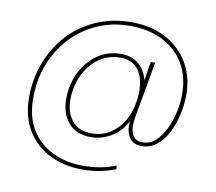

<svg xmlns="http://www.w3.org/2000/svg" viewBox="-85 -721 1124 1001"><g transform="rotate(10 476.5 -220.5)"><path d="M412 180Q313 180 236.5 141Q160 102 117 29.5Q74 -43 74 -142Q74 -241 107 -327.5Q140 -414 200.5 -480Q261 -546 346 -583.5Q431 -621 534 -621Q637 -621 714.5 -580Q792 -539 835.5 -466Q879 -393 879 -297Q879 -244 866.5 -190Q854 -136 831 -92Q808 -48 773.5 -21Q739 6 696 6Q648 6 628.5 -27Q609 -60 613 -107L619 -145L631 -150Q600 -68 544.5 -31Q489 6 425 6Q350 6 308 -42Q266 -90 266 -169Q266 -224 283 -274Q300 -324 332 -363.5Q364 -403 409 -426Q454 -449 509 -449Q574 -449 613 -406.5Q652 -364 655 -300L643 -289L667 -434H690L637 -137Q627 -79 641.5 -46.5Q656 -14 696 -14Q735 -14 764.5 -40.5Q794 -67 814.5 -109Q835 -151 846 -200.5Q857 -250 857 -295Q857 -391 816 -459Q775 -527 701 -564Q627 -601 530 -601Q435 -601 355.5 -565.5Q276 -530 218 -467.5Q160 -405 128 -322.5Q96 -240 96 -145Q95 -47 136 21Q177 89 249 124.5Q321 160 414 160Q457 160 501 152.5Q545 145 585 128L588 147Q546 164 502 172Q458 180 412 180ZM428 -14Q482 -14 525 -41.5Q568 -69 595.5 -117Q623 -165 631 -226Q639 -283 628.5 -329Q618 -375 588 -402Q558 -429 507 -429Q456 -429 415 -406.5Q374 -384 345.5 -346.5Q317 -309 302.5 -263Q288 -217 288 -169Q288 -99 324 -56.5Q360 -14 428 -14Z"/></g></svg>

Font: DM Sans 16pt Thin
Style: Regular
Weight: 250
Version: Version 4.004;gftools[0.9.30]